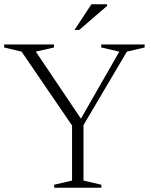

<svg xmlns="http://www.w3.org/2000/svg" viewBox="-22 -878 704 898"><path d="M79 -636.5 -2.5 -656V-670H230.5V-656L145.5 -636.5L356.5 -323L536 -636.5L451.5 -656V-670H654.5V-656L571.5 -636.5L368.5 -293V-33.5L452 -14V0H231.5V-14L315 -33.5V-291ZM326.5 -738 405.5 -858H479V-850.5L348.5 -738Z"/></svg>

Font: Newsreader Text Light
Style: Regular
Weight: 300
Designer: Hugues Gentile
Foundry: Production Type
Version: Version 1.002